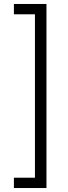

<svg xmlns="http://www.w3.org/2000/svg" viewBox="-20 -801 344 967"><path d="M50 146V94H156V-729H50V-781H214V146Z"/></svg>

Font: Zen Kaku Gothic Antique
Style: Regular
Weight: 400
Designer: Yoshimichi Ohira
Foundry: Positype
Version: Version 1.001